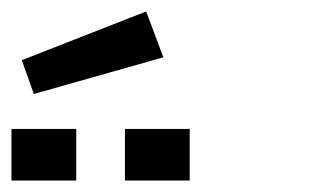

<svg xmlns="http://www.w3.org/2000/svg" viewBox="-20 -994 572 335"><path d="M0 -679V-769H113V-679ZM198 -679V-769H311V-679ZM39 -830 18 -889 235 -974 265 -894Z"/></svg>

Font: Ruda SemiBold
Style: Regular
Weight: 600
Designer: Mariela Monsalve and Angelina Sanchez
Foundry: Mariela Monsalve and Angelina Sanchez
Version: Version 2.001